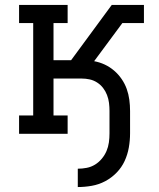

<svg xmlns="http://www.w3.org/2000/svg" viewBox="-20 -540 640 775"><path d="M294 215V141Q312 141 330 137.5Q348 134 363.5 124.5Q379 115 391 100.5Q403 86 410 69.5Q417 53 419.5 35Q422 17 422 -2V-92Q422 -108 420 -124.5Q418 -141 412 -156.5Q406 -172 396 -185Q386 -198 372 -207Q358 -216 342 -219.5Q326 -223 309 -223H196V-74H253V0H57V-74H114V-447H57V-520H253V-447H196V-297H267L431 -520H561V-447H474L360 -293Q382 -289 402.5 -279.5Q423 -270 440.5 -255Q458 -240 471 -221Q484 -202 491.5 -181Q499 -160 502 -137.5Q505 -115 505 -92V-2Q505 27 500 55.5Q495 84 483 110Q471 136 450.5 157Q430 178 404.5 191.5Q379 205 350.5 210Q322 215 294 215Z"/></svg>

Font: Iosevka HT Extended
Style: Regular
Weight: 400
Width: 7
Monospace: yes
Designer: Belleve Invis
Foundry: Belleve Invis
Version: Version 32.3.0; ttfautohint (v1.8.4)